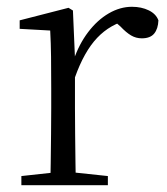

<svg xmlns="http://www.w3.org/2000/svg" viewBox="-20 -546 493 566"><path d="M43 0V-27L153 -39H185L298 -27V0ZM128 0Q129 -24 129.5 -65Q130 -106 130.5 -150Q131 -194 131 -227V-285Q131 -337 130.5 -378Q130 -419 128 -456L38 -461V-486L182 -523L195 -515L201 -375V-374V-227Q201 -194 201.5 -150Q202 -106 202.5 -65Q203 -24 204 0ZM201 -318 181 -369H197Q213 -416 240 -451.5Q267 -487 300.5 -506.5Q334 -526 369 -526Q397 -526 418.5 -515.5Q440 -505 447 -486Q446 -461 434.5 -447Q423 -433 398 -433Q381 -433 366.5 -441.5Q352 -450 335 -468L312 -488H360Q305 -475 266.5 -434.5Q228 -394 201 -318Z"/></svg>

Font: Noto Serif SC ExtraLight Light
Style: Regular
Weight: 300
Version: Version 2.002-H1;hotconv 1.1.0;makeotfexe 2.6.0